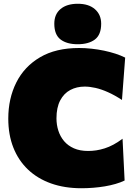

<svg xmlns="http://www.w3.org/2000/svg" viewBox="-20 -984 722 1020"><path d="M412 16Q323 16 251.2 -9.5Q179.5 -35 128.8 -83.2Q78 -131.5 51 -199.8Q24 -268 24 -354Q24 -460.5 66.5 -545.5Q109 -630.5 192.8 -679.8Q276.5 -729 400 -729Q433.5 -729 467.2 -725.2Q501 -721.5 533 -714.8Q565 -708 593.5 -698.8Q622 -689.5 645 -678L628 -453Q589 -478.5 553.8 -494.2Q518.5 -510 487.5 -517Q456.5 -524 430 -524Q387.5 -524 353.5 -506Q319.5 -488 299.8 -450.5Q280 -413 280 -355Q280 -321 290 -289.8Q300 -258.5 320.5 -234.2Q341 -210 372.8 -196Q404.5 -182 448 -182Q469 -182 491 -185.2Q513 -188.5 536 -195.8Q559 -203 582.8 -215.8Q606.5 -228.5 631 -247L642 -25Q620.5 -14.5 593.5 -6.8Q566.5 1 536.8 6Q507 11 475.2 13.5Q443.5 16 412 16ZM392.5 -749Q335 -749 301.8 -774.2Q268.5 -799.5 268.5 -858Q268.5 -908.5 301.8 -936.2Q335 -964 393.5 -964Q451.5 -964 484.5 -935Q517.5 -906 517.5 -858Q517.5 -799.5 484.2 -774.2Q451 -749 392.5 -749Z"/></svg>

Font: Commissioner Thin Black
Style: Regular
Weight: 900
Version: Version 1.000